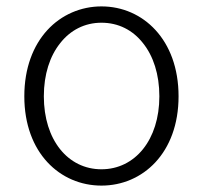

<svg xmlns="http://www.w3.org/2000/svg" viewBox="-20 -567 634 600"><path d="M128 -473C84 -425 56 -355 56 -266C56 -89 168 13 297 13C426 13 538 -89 538 -266C538 -355 510 -425 466 -473C422 -521 362 -547 297 -547C233 -547 172 -521 128 -473ZM168 -432C200 -473 245 -496 297 -496C350 -496 395 -473 427 -432C459 -392 478 -335 478 -266C478 -130 402 -38 297 -38C192 -38 117 -130 117 -266C117 -335 136 -392 168 -432Z"/></svg>

Font: GenSenRounded2 TW L
Style: Regular
Weight: 300
Version: Version 2.100;PS 2.1;hotconv 16.6.51;makeotf.lib2.5.65220 DE